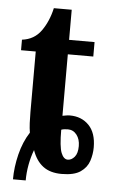

<svg xmlns="http://www.w3.org/2000/svg" viewBox="-52 -695 470 781"><g transform="rotate(5 183.0 -305.0)"><path d="M31 49Q31 -1 44 -53.5Q57 -106 83 -146Q80 -164 79 -185Q78 -206 78 -230V-477H18V-520Q68 -526 96 -565.5Q124 -605 136 -659H209V-536H313V-477H209V-226Q216 -227 223.5 -228.5Q231 -230 239 -230Q287 -230 317 -199Q347 -168 347 -109Q347 -81 338 -53.5Q329 -26 303 -8Q277 10 226 10Q179 10 150 -12Q121 -34 106 -77Q95 -48 89 -15.5Q83 17 83 49ZM246 -50Q261 -50 273.5 -64.5Q286 -79 286 -109Q286 -137 272 -155Q258 -173 236 -173Q219 -173 209 -169Q209 -100 219 -75Q229 -50 246 -50Z"/></g></svg>

Font: Noto Serif ExtraCondensed
Style: Bold
Weight: 700
Width: 2
Designer: Monotype Design Team
Foundry: Monotype Imaging Inc.
Version: Version 2.014; ttfautohint (v1.8.4.7-5d5b)